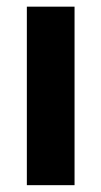

<svg xmlns="http://www.w3.org/2000/svg" viewBox="-20 -542 296 562"><path d="M58.6 0V-522.5H198.2V0Z"/></svg>

Font: Basically A Sans Serif
Style: Bold
Weight: 700
Designer: Hyung-Suk Kim
Foundry: Mental Design
Version: 1.000